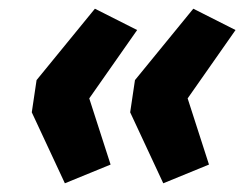

<svg xmlns="http://www.w3.org/2000/svg" viewBox="-20 -488 570 441"><path d="M129 -67 53 -230 64 -304 198 -468 295 -419 185 -262 234 -110ZM355 -67 279 -230 290 -304 424 -468 521 -419 411 -262 460 -110Z"/></svg>

Font: Nunito Sans 11pt ExtraBold
Style: Italic
Weight: 800
Italic angle: -9°
Version: Version 3.101;gftools[0.9.27]